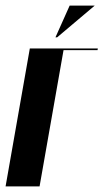

<svg xmlns="http://www.w3.org/2000/svg" viewBox="-47 -669 371 689"><path d="M60 -495H304L303 -489H181L95 0H-27ZM152 -535 203 -649H293L158 -535Z"/></svg>

Font: Moniqa Black Ita Display
Style: Italic
Weight: 900
Italic angle: -10°
Designer: Rajesh Rajput
Foundry: Rajesh Rajput
Version: Version 1.000